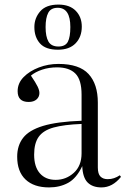

<svg xmlns="http://www.w3.org/2000/svg" viewBox="-20 -804 548 838"><path d="M194 14Q128 14 91.5 -20.5Q55 -55 55 -120Q55 -169 81 -202.5Q107 -236 168 -254.5Q229 -273 336 -277V-391Q336 -456 309 -483Q282 -510 229 -510Q194 -510 164 -500Q134 -490 115 -474Q136 -443 144 -426.5Q152 -410 152 -398Q152 -381 139.5 -370Q127 -359 105 -359Q57 -359 57 -406Q57 -441 83 -467.5Q109 -494 149.5 -509.5Q190 -525 235 -525Q326 -525 366.5 -481Q407 -437 407 -356V-73Q407 -45 418.5 -33.5Q430 -22 450 -22Q465 -22 478 -26.5Q491 -31 503 -39L508 -32Q471 14 423 14Q384 14 362.5 -7.5Q341 -29 339 -79Q314 -26 277.5 -6Q241 14 194 14ZM223 -19Q268 -19 302 -49.5Q336 -80 336 -135V-263Q259 -260 214 -247.5Q169 -235 149 -207Q129 -179 129 -129Q129 -76 154 -47.5Q179 -19 223 -19ZM233 -587Q179 -587 154.5 -614.5Q130 -642 130 -686Q130 -725 155.5 -754.5Q181 -784 235 -784Q284 -784 310.5 -757Q337 -730 337 -688Q337 -643 310 -615Q283 -587 233 -587ZM235 -601Q265 -601 276 -621.5Q287 -642 287 -686Q287 -770 232 -770Q202 -770 190.5 -748Q179 -726 179 -686Q179 -644 191.5 -622.5Q204 -601 235 -601Z"/></svg>

Font: Literata 72pt Light
Style: Regular
Weight: 300
Designer: Latin by Veronika Burian and Jose Scaglione. Greek by Irene Vlachou. Cyrillic by Vera Evstafieva.
Foundry: TypeTogether
Version: Version 3.002